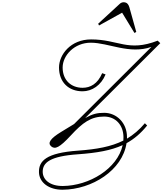

<svg xmlns="http://www.w3.org/2000/svg" viewBox="-20 -1378 1435 1695"><path d="M533 297C793 295 1061 125 1097 -114C1166 -152 1224 -202 1279 -270L1259 -290C1210 -232 1158 -188 1101 -154V-169C1101 -292 1010 -382 900 -382C839 -382 799 -373 732 -336L1395 -997L1372 -1019C1109 -917 1026 -1030 784 -1030C603 -1030 501 -895 501 -782C501 -651 587 -572 709 -572C792 -572 873 -625 912 -721L882 -732C842 -637 777 -603 709 -603C609 -603 533 -669 533 -782C533 -889 637 -1001 781 -1001C940 -1001 1122 -896 1317 -964L634 -283L519 -213C424 -155 397 -115 433 -85C466 -58 505 -74 605 -182C710 -296 783 -349 899 -349C1003 -349 1069 -272 1070 -168C1070 -158 1070 -147 1069 -137C961 -83 834 -60 667 -48C389 -28 322 42 324 142C326 235 414 298 533 297ZM357 138C357 58 421 1 669 -16C835 -28 961 -50 1063 -97C1017 112 767 262 535 264C419 265 357 207 357 138ZM847 -1169 854 -1153 1058 -1266 1167 -1087 1183 -1096 1122 -1314C1115 -1338 1102 -1353 1087 -1356C1074 -1359 1056 -1362 1036 -1343Z"/></svg>

Font: Louise
Style: Regular
Weight: 400
Designer: Ange Degheest & Luna Delabre & Camille Depalle
Foundry: Velvetyne Type Foundry
Version: Version 1.000;FEAKit 1.0